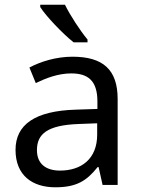

<svg xmlns="http://www.w3.org/2000/svg" viewBox="-20 -786 601 816"><path d="M256 -766H151V-756C174 -719 247 -642 293 -606H352V-618C321 -655 278 -721 256 -766ZM288 -545C218 -545 152 -524 105 -499L132 -433C176 -454 227 -474 283 -474C353 -474 394 -444 394 -355V-323L303 -320C128 -315 46 -256 46 -149C46 -40 118 10 215 10C305 10 348 -17 395 -76H399L416 0H480V-365C480 -490 418 -545 288 -545ZM314 -259 393 -262V-214C393 -110 325 -61 235 -61C177 -61 137 -88 137 -148C137 -216 180 -254 314 -259Z"/></svg>

Font: Noto Sans Tifinagh Agraw Imazighen
Style: Regular
Weight: 400
Designer: JamraPatel
Foundry: JamraPatel LLC
Version: Version 2.006